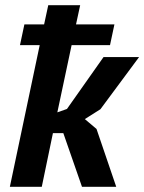

<svg xmlns="http://www.w3.org/2000/svg" viewBox="-20 -720 556 740"><path d="M74 -626H150L166 -700H289L273 -626H421L404 -546H256L201 -287L238 -300L379 -500H516L367 -299L307 -261L352 -223L428 0H296L224 -207H184L141 0H18L133 -546H57Z"/></svg>

Font: PT Sans
Style: Bold Italic
Weight: 700
Italic angle: -12°
Designer: A.Korolkova, O.Umpeleva, V.Yefimov
Foundry: ParaType Ltd
Version: Version 2.003W OFL